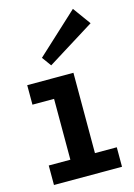

<svg xmlns="http://www.w3.org/2000/svg" viewBox="-115 -814 611 875"><g transform="rotate(-15 190.0 -376.5)"><path d="M28 0V-92H130V-379H28V-471H246V-92H349V0ZM157 -530 125 -574 319 -753 380 -669Z"/></g></svg>

Font: BioRhyme ExtraBold SemiBold
Style: Regular
Weight: 600
Version: Version 1.600;gftools[0.9.33]